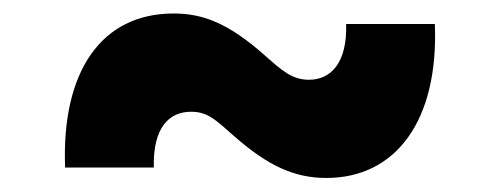

<svg xmlns="http://www.w3.org/2000/svg" viewBox="-20 -433 726 279"><path d="M74.6 -189.6H203.5C202.1 -247.9 225.9 -270.6 257.5 -270.6C281.6 -270.6 292.6 -259.6 320.3 -235.1C369.3 -192.1 407.7 -174.4 454.2 -174.4C555.4 -174.4 617.5 -257.8 611.9 -398.1H483C484.7 -340.9 460.2 -317.1 429 -317.1C404.1 -317.1 389.2 -331 364.7 -352.6C312.5 -398.8 275.6 -413.4 232.2 -413.4C127.8 -413.4 69.2 -329.9 74.6 -189.6Z"/></svg>

Font: TID UI Extra Bold
Style: Regular
Weight: 800
Designer: The TID Project Authors
Foundry: Bakken & Bæck
Version: Version 1.001;hotconv 1.0.109;makeotfexe 2.5.65596